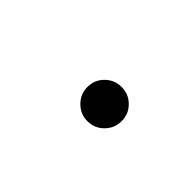

<svg xmlns="http://www.w3.org/2000/svg" viewBox="6 -741 573 573"><g transform="rotate(45 293.0 -454.5)"><path d="M327.6 -382.8Q297.9 -382.8 276.6 -404.1Q255.4 -425.3 255.4 -455.1Q255.4 -485.4 276.6 -506.3Q297.9 -527.3 327.6 -527.3Q357.9 -527.3 378.9 -506.3Q399.9 -485.4 399.9 -455.1Q399.9 -425.3 378.9 -404.1Q357.9 -382.8 327.6 -382.8Z"/></g></svg>

Font: Cascadia Mono NF
Style: Italic
Weight: 400
Italic angle: -10°
Monospace: yes
Designer: Aaron Bell
Foundry: Saja Typeworks
Version: Version 2404.023